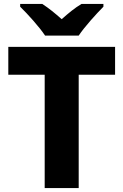

<svg xmlns="http://www.w3.org/2000/svg" viewBox="-20 -951 624 971"><path d="M208 -771H378C408 -816 468 -882 503 -917V-931H392C357 -910 327 -885 292 -854C257 -885 229 -908 194 -931H82V-917C120 -880 178 -816 208 -771ZM378 0V-573H562V-714H22V-573H206V0Z"/></svg>

Font: Noto Sans Lao UI ExtBd
Style: Regular
Weight: 800
Designer: Monotype Design Team
Foundry: Monotype Imaging Inc.
Version: Version 2.000